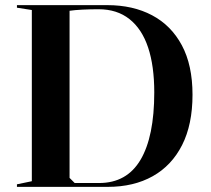

<svg xmlns="http://www.w3.org/2000/svg" viewBox="-20 -728 821 748"><path d="M398 -708Q498 -708 572.5 -668.5Q647 -629 688.5 -551.5Q730 -474 730 -359Q730 -243 689.5 -163Q649 -83 575 -41.5Q501 0 400 0H46V-10L104 -22V-689L46 -698V-708ZM364 -692Q332 -692 301.5 -690.5Q271 -689 251 -686V-35L271 -15H366Q474 -15 527.5 -105.5Q581 -196 581 -368Q581 -471 557 -543Q533 -615 484.5 -653.5Q436 -692 364 -692Z"/></svg>

Font: Kalnia Thin Medium
Style: Regular
Weight: 500
Version: Version 1.105